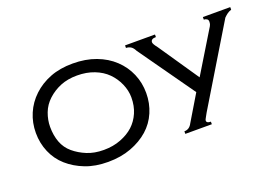

<svg xmlns="http://www.w3.org/2000/svg" viewBox="-71 -633 1170 824"><g transform="rotate(-20 513.5 -220.5)"><path d="M304.7 -390.6Q261.7 -390.6 228.5 -377Q195.3 -363.3 169.9 -339.8Q144.5 -316.4 132.8 -285.2Q121.1 -253.9 121.1 -222.7Q121.1 -183.6 132.8 -152.3Q144.5 -121.1 169.9 -99.6Q195.3 -78.1 228.5 -64.5Q261.7 -50.8 304.7 -50.8Q347.7 -50.8 382.8 -64.5Q418 -78.1 441.4 -99.6Q464.8 -121.1 478.5 -152.3Q492.2 -183.6 492.2 -222.7Q492.2 -253.9 478.5 -285.2Q464.8 -316.4 441.4 -339.8Q418 -363.3 382.8 -377Q347.7 -390.6 304.7 -390.6ZM304.7 -445.3Q363.3 -445.3 410.2 -427.7Q457 -410.2 490.2 -378.9Q523.4 -347.7 541 -306.6Q558.6 -265.6 558.6 -218.8Q558.6 -171.9 541 -130.9Q523.4 -89.8 490.2 -60.5Q457 -31.2 410.2 -13.7Q363.3 3.9 304.7 3.9Q246.1 3.9 201.2 -13.7Q156.2 -31.2 123 -60.5Q89.8 -89.8 72.3 -130.9Q54.7 -171.9 54.7 -218.8Q54.7 -265.6 72.3 -306.6Q89.8 -347.7 123 -378.9Q156.2 -410.2 201.2 -427.7Q246.1 -445.3 304.7 -445.3ZM1023.4 -429.7Q1011.7 -425.8 1003.9 -419.9Q996.1 -414.1 988.3 -406.2L773.4 -50.8Q769.5 -43 763.7 -33.2Q757.8 -23.4 757.8 -19.5Q757.8 -7.8 777.3 -7.8V3.9H656.2V-7.8Q679.7 -7.8 691.4 -31.2L761.7 -148.4L582 -402.3Q574.2 -418 564.5 -423.8Q554.7 -429.7 543 -429.7V-441.4H679.7V-429.7Q656.2 -429.7 656.2 -414.1Q656.2 -406.2 671.9 -386.7L796.9 -203.1L906.2 -382.8Q914.1 -394.5 916 -400.4Q918 -406.2 918 -414.1Q918 -421.9 912.1 -425.8Q906.2 -429.7 898.4 -429.7V-441.4H1023.4Z"/></g></svg>

Font: 和音 by 宁静之雨，公众号njzyshare
Style: Regular
Weight: 400
Designer: Steve Matteson
Foundry: Ascender Corporation
Version: Version 6.00;June 8, 2018;FontCreator 11.0.0.2388 32-bit